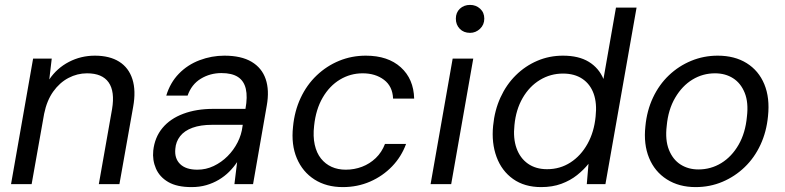

<svg xmlns="http://www.w3.org/2000/svg" viewBox="-20 -751 3201 783"><path d="M25 0 115 -512H191L181 -427Q212 -473 261 -498.5Q310 -524 367 -524Q427 -524 466 -499.5Q505 -475 520 -428Q535 -381 523 -315L467 0H383L437 -306Q449 -378 423 -415Q397 -452 335 -452Q295 -452 259 -433Q223 -414 197 -377.5Q171 -341 160 -287L109 0Z M761 12Q702 12 666.5 -8.5Q631 -29 616 -63.5Q601 -98 605 -137Q611 -191 642.5 -229Q674 -267 727.5 -287Q781 -307 849 -307H981Q990 -356 982.5 -388.5Q975 -421 950.5 -437Q926 -453 883 -453Q837 -453 799 -430Q761 -407 745 -361H658Q674 -414 709.5 -450.5Q745 -487 794 -505.5Q843 -524 895 -524Q964 -524 1006 -499Q1048 -474 1063.5 -428.5Q1079 -383 1068 -321L1012 0H936L947 -90Q933 -69 914.5 -50.5Q896 -32 872.5 -18Q849 -4 821.5 4Q794 12 761 12ZM785 -59Q820 -59 851.5 -74Q883 -89 908 -114Q933 -139 949 -170.5Q965 -202 969 -236L970 -242H845Q798 -242 765 -230Q732 -218 714.5 -195.5Q697 -173 695 -144Q691 -105 714.5 -82Q738 -59 785 -59Z M1378 12Q1311 12 1262.5 -19Q1214 -50 1190.5 -105.5Q1167 -161 1175 -234Q1181 -298 1206 -351.5Q1231 -405 1271.5 -443.5Q1312 -482 1363 -503Q1414 -524 1472 -524Q1562 -524 1614.5 -476.5Q1667 -429 1669 -349H1583Q1581 -399 1546 -425.5Q1511 -452 1459 -452Q1409 -452 1366.5 -426.5Q1324 -401 1296 -353Q1268 -305 1261 -238Q1256 -195 1263.5 -161Q1271 -127 1289 -104.5Q1307 -82 1332.5 -70.5Q1358 -59 1390 -59Q1425 -59 1456.5 -71Q1488 -83 1512.5 -106.5Q1537 -130 1550 -164H1636Q1617 -112 1579 -72.5Q1541 -33 1489.5 -10.5Q1438 12 1378 12Z M1736 0 1826 -512H1910L1820 0ZM1897 -617Q1871 -617 1855 -633.5Q1839 -650 1839 -675Q1839 -700 1855.5 -715.5Q1872 -731 1897 -731Q1921 -731 1938 -715.5Q1955 -700 1955 -675Q1955 -650 1937.5 -633.5Q1920 -617 1897 -617Z M2187 12Q2119 12 2072.5 -21Q2026 -54 2005 -111Q1984 -168 1991 -238Q1997 -301 2021 -353.5Q2045 -406 2083.5 -444Q2122 -482 2171 -503Q2220 -524 2276 -524Q2340 -524 2381 -499Q2422 -474 2441 -429L2492 -720H2576L2449 0H2373L2380 -83Q2361 -59 2333.5 -37Q2306 -15 2269.5 -1.5Q2233 12 2187 12ZM2211 -61Q2264 -61 2306.5 -88.5Q2349 -116 2376 -164.5Q2403 -213 2409 -276Q2415 -330 2401 -369Q2387 -408 2355 -429.5Q2323 -451 2276 -451Q2225 -451 2182 -425Q2139 -399 2111.5 -351.5Q2084 -304 2078 -241Q2072 -187 2086.5 -146.5Q2101 -106 2133 -83.5Q2165 -61 2211 -61Z M2817 12Q2749 12 2699.5 -19.5Q2650 -51 2627 -107Q2604 -163 2612 -236Q2618 -300 2643 -353Q2668 -406 2708 -444Q2748 -482 2799 -503Q2850 -524 2907 -524Q2976 -524 3025 -493.5Q3074 -463 3097 -407.5Q3120 -352 3112 -277Q3106 -214 3081.5 -161Q3057 -108 3017 -69.5Q2977 -31 2926 -9.5Q2875 12 2817 12ZM2828 -60Q2879 -60 2921.5 -86Q2964 -112 2992 -160.5Q3020 -209 3026 -275Q3033 -333 3017 -372.5Q3001 -412 2969.5 -432Q2938 -452 2896 -452Q2846 -452 2804 -426.5Q2762 -401 2733.5 -352.5Q2705 -304 2699 -238Q2692 -180 2708 -140Q2724 -100 2755.5 -80Q2787 -60 2828 -60Z"/></svg>

Font: DM Sans 12pt
Style: Italic
Weight: 400
Italic angle: -10°
Version: Version 4.004;gftools[0.9.30]